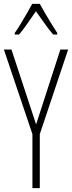

<svg xmlns="http://www.w3.org/2000/svg" viewBox="-20 -969 371 989"><path d="M166 -328 291 -714H331L185 -278V0H147V-278L0 -714H39ZM185 -949Q198 -925 216 -894.5Q234 -864 250.5 -837.5Q267 -811 275 -799V-791H254Q233 -815 209.5 -848.5Q186 -882 165 -911Q146 -884 122 -849Q98 -814 78 -791H56V-799Q68 -816 84.5 -843Q101 -870 117.5 -898.5Q134 -927 146 -949Z"/></svg>

Font: Noto Sans Tamil ExtraCondensed ExtraLight
Style: Regular
Weight: 200
Width: 2
Designer: Jelle Bosma - Monotype Design Team
Foundry: Monotype Imaging Inc.
Version: Version 2.004; ttfautohint (v1.8.4.7-5d5b)